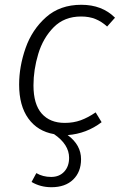

<svg xmlns="http://www.w3.org/2000/svg" viewBox="-20 -554 507 803"><path d="M120 -197Q120 -118 154.5 -79Q189 -40 251 -40Q287 -40 317.5 -51Q348 -62 380 -84L405 -43Q342 5 263 11Q319 52 319 112Q319 165 286 197Q253 229 195 229Q149 229 112 207L132 170Q159 186 194 186Q228 186 248.5 164Q269 142 269 106Q269 50 206 7Q137 -5 98.5 -58.5Q60 -112 60 -200Q60 -276 87 -353Q114 -430 172.5 -482Q231 -534 320 -534Q407 -534 461 -480L428 -443Q405 -464 379 -474.5Q353 -485 319 -485Q249 -485 204.5 -440Q160 -395 140 -328.5Q120 -262 120 -197Z"/></svg>

Font: FiraGO Light
Style: Italic
Weight: 300
Italic angle: -8°
Designer: bBox Type GmbH
Foundry: bBox Type GmbH
Version: Version 1.001